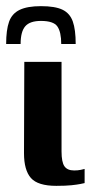

<svg xmlns="http://www.w3.org/2000/svg" viewBox="-34 -600 303 624"><path d="M99 -580Q145 -580 169 -568.5Q193 -557 202.5 -530.5Q212 -504 212 -457H165Q165 -496 152.5 -514Q140 -532 99 -532Q63 -532 48 -514.5Q33 -497 33 -457H-14Q-14 -503 -4.5 -529.5Q5 -556 30 -568Q55 -580 99 -580ZM149 4Q89 4 66.5 -21.5Q44 -47 44 -102L45 -399H166V-108Q166 -73 175.5 -59.5Q185 -46 207 -46Q219 -46 228.5 -48Q238 -50 241 -51V-5Q237 -4 227 -2Q217 0 198.5 2Q180 4 149 4Z"/></svg>

Font: Genos SemiBold
Style: Regular
Weight: 600
Designer: Robert E. Leuschke
Foundry: Robert E. Leuschke
Version: Version 1.010